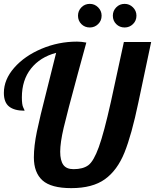

<svg xmlns="http://www.w3.org/2000/svg" viewBox="-25 -965 801 992"><path d="M378 -884Q378 -909 395.5 -927Q413 -945 439 -945Q464 -945 482 -927Q500 -909 500 -884Q500 -858 482 -840.5Q464 -823 439 -823Q413 -823 395.5 -840.5Q378 -858 378 -884ZM558 -884Q558 -909 575.5 -927Q593 -945 619 -945Q644 -945 662 -927Q680 -909 680 -884Q680 -858 662 -840.5Q644 -823 619 -823Q593 -823 575.5 -840.5Q558 -858 558 -884ZM150 -152Q150 -210 165.5 -285Q181 -360 215 -492L232 -560L265 -692Q182 -670 135 -610.5Q88 -551 88 -462Q88 -424 95 -410Q102 -396 102 -393Q49 -393 22 -414.5Q-5 -436 -5 -485Q-5 -554 48.5 -615Q102 -676 189.5 -713Q277 -750 373 -750Q395 -750 421 -745L377 -584Q322 -382 304 -305Q286 -228 286 -181Q286 -136 302 -113.5Q318 -91 355 -91Q404 -91 431.5 -111.5Q459 -132 485.5 -205Q512 -278 548 -439L615 -748H756L690 -436Q655 -268 618 -176.5Q581 -85 517 -39Q453 7 343 7Q239 7 194.5 -33Q150 -73 150 -152Z"/></svg>

Font: Lobster
Style: Regular
Weight: 400
Designer: Impallari Type
Foundry: Impallari Type
Version: Version 2.100